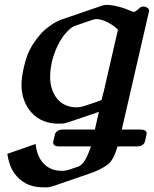

<svg xmlns="http://www.w3.org/2000/svg" viewBox="-20 -497 646 806"><path d="M395 -27.3 268.6 15.6Q249 22 236.3 22H215.8Q141.6 18.1 101.6 -37.6Q70.3 -82 70.3 -140.6Q70.3 -157.2 72.8 -174.8Q75.7 -195.3 80.1 -214.8Q85.9 -240.7 94.7 -265.1Q111.3 -308.6 148.4 -351.6Q167 -374.5 205.6 -399.4Q219.7 -407.7 235.8 -414.1Q278.8 -428.7 321.3 -443.4Q363.8 -458 406.7 -472.7Q418.5 -476.6 428.2 -476.6H431.2Q463.9 -475.1 507.3 -460Q511.7 -458.5 512.7 -457.5Q521.5 -453.6 535.6 -448.7Q539.1 -447.3 542.5 -447.3Q545.4 -447.3 547.9 -448.7Q559.1 -456.5 563.5 -461.4Q571.8 -469.7 582.5 -469.7Q587.9 -469.7 591.8 -467.8Q606 -462.4 606 -452.6Q606 -451.2 605.5 -449.2L491.2 46.9H569.8Q595.7 46.9 595.7 63.5Q595.7 66.4 594.7 69.3L588.9 95.2Q583.5 117.7 553.2 117.7H473.6Q456.1 176.8 431.6 194.3Q400.9 216.8 352.5 232.9L206.5 283.2Q187 289.6 174.3 289.6Q161.1 289.6 153.3 289.1Q79.6 286.6 39.1 228.5Q18.1 198.2 10.7 148.9Q67.9 128.4 129.4 107.4Q133.8 142.1 143.6 161.1Q164.6 203.1 206.1 215.8Q221.7 220.2 237.8 220.2Q244.1 220.2 249.5 219.7Q258.8 218.8 272.5 214.8Q277.8 212.4 288.6 209Q299.3 205.6 310.1 201.7Q330.1 192.9 345.2 159.7Q358.9 129.4 361.8 117.7H229Q203.1 117.7 203.1 101.1Q203.1 98.1 204.1 95.2L210 69.3Q215.3 46.9 245.6 46.9H378.4ZM414.1 -106.9 475.1 -372.1Q462.4 -386.7 435.5 -401.4Q408.7 -416 386.2 -417H384.8Q377.9 -417 369.6 -414.1Q351.1 -408.2 332 -401.4Q313 -394.5 293.9 -388.2Q283.7 -384.3 276.9 -378.4Q241.7 -348.1 221.7 -304.7Q205.6 -270.5 197.8 -237.3Q195.3 -227.1 193.8 -215.8Q190.4 -193.8 190.4 -174.8Q190.4 -134.8 205.1 -106Q225.6 -63.5 267.6 -51.3Q283.2 -46.4 300.3 -46.4Q305.7 -46.4 311 -46.9Q319.8 -47.9 334.5 -52.2Q347.2 -56.2 372.6 -64.9Q397.9 -73.7 406.2 -76.7L413.6 -106.9Z"/></svg>

Font: Caudex
Style: Bold
Weight: 700
Italic angle: -13°
Version: Version 1.04